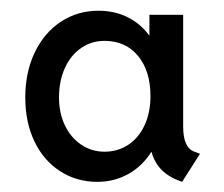

<svg xmlns="http://www.w3.org/2000/svg" viewBox="-20 -748 428 367"><path d="M28.3 -561.5Q28.3 -609.9 46.4 -647.7Q64.5 -685.5 96.4 -706.5Q128.4 -727.5 168 -727.5Q198.7 -727.5 223.6 -715.3Q248.5 -703.1 265.6 -679.7V-719.7H330.1V-505.9Q330.1 -465.8 351.6 -458L362.3 -454.1L328.1 -400.4Q303.7 -408.7 289.6 -422.6Q275.4 -436.5 269.5 -458Q252 -430.2 225.1 -415.3Q198.2 -400.4 166 -400.4Q126.5 -400.4 95 -420.7Q63.5 -440.9 45.9 -477.5Q28.3 -514.2 28.3 -561.5ZM267.6 -564.5Q267.6 -612.3 243.9 -641.1Q220.2 -669.9 179.7 -669.9Q154.8 -669.9 135 -656.2Q115.2 -642.6 104 -617.9Q92.8 -593.3 92.8 -561.5Q92.8 -532.2 104 -508.5Q115.2 -484.9 135.3 -471.4Q155.3 -458 179.7 -458Q205.1 -458 225.1 -471.2Q245.1 -484.4 256.3 -508.5Q267.6 -532.7 267.6 -564.5Z"/></svg>

Font: Reddit Sans Strawberry
Style: Regular
Weight: 400
Designer: Stephen Hutchings
Foundry: Reddit
Version: Version 1.013